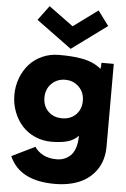

<svg xmlns="http://www.w3.org/2000/svg" viewBox="-68 -873 785 1196"><g transform="rotate(5 324.0 -275.0)"><path d="M125 -733.9 192.9 -825.2 346.2 -712.9 499 -825.2 566.9 -733.9 346.2 -571.8ZM276.9 -527.8Q316.9 -527.8 345.9 -526.1Q375 -524.4 413.1 -518.6Q451.2 -512.7 483.9 -499Q516.6 -485.4 542 -463.9Q543.5 -471.2 544.2 -480.7Q544.9 -490.2 544.9 -496.1V-502H622.1V14.2Q622.1 98.1 582.5 157.7Q543 217.3 475.8 246.1Q408.7 274.9 319.8 274.9Q100.6 274.9 36.1 126L181.2 55.2Q198.2 82.5 232.7 101.8Q267.1 121.1 319.8 121.1Q343.3 121.1 364 113.5Q384.8 106 403.8 88.9Q422.9 71.8 433.8 39.6Q444.8 7.3 444.8 -37.1Q418 -7.8 376.5 3.7Q335 15.1 276.9 15.1Q221.7 15.1 173.8 -6.1Q126 -27.3 93 -64Q60.1 -100.6 41 -150.4Q22 -200.2 22 -255.9Q22 -311.5 41 -361.6Q60.1 -411.6 93 -448.2Q126 -484.9 173.8 -506.3Q221.7 -527.8 276.9 -527.8ZM244.6 -342.8Q210 -308.6 210 -255.9Q210 -203.1 243.2 -169.7Q276.4 -136.2 330.1 -136.2Q383.8 -136.2 417 -169.7Q450.2 -203.1 450.2 -255.9Q450.2 -308.6 415.5 -342.8Q380.9 -377 330.1 -377Q279.3 -377 244.6 -342.8Z"/></g></svg>

Font: Hussar Preview
Style: Bold
Weight: 700
Foundry: Cannot Into Space Fonts, PlusOne Fonts
Version: Version 2.29RC2 "Millennial"